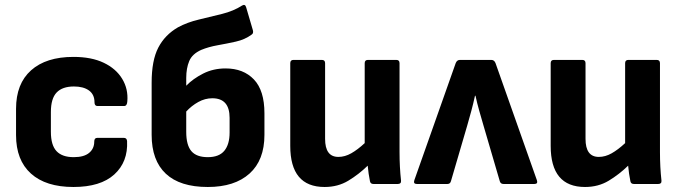

<svg xmlns="http://www.w3.org/2000/svg" viewBox="-20 -734 2709 766"><path d="M273 12Q163 12 103.5 -41.5Q44 -95 44 -195V-300Q44 -400 104 -453.5Q164 -507 273 -507Q345 -507 394 -483.5Q443 -460 467.5 -419.5Q492 -379 488 -330Q487 -311 475 -311H369Q357 -311 357 -326Q357 -357 335 -373Q313 -389 275 -389Q229 -389 206 -365Q183 -341 183 -287V-208Q183 -155 205.5 -131Q228 -107 274 -107Q315 -107 335.5 -124Q356 -141 356 -169Q356 -184 368 -184H474Q486 -184 487 -171Q491 -88 436 -38Q381 12 273 12Z M809 12Q698 12 641.5 -41Q585 -94 585 -196V-404Q585 -493 611.5 -544Q638 -595 690 -625Q727 -645 773.5 -656Q820 -667 866 -678.5Q912 -690 946 -712Q958 -719 962 -705L989 -613Q992 -601 984 -596Q957 -576 921 -568Q885 -560 848.5 -553.5Q812 -547 783 -535Q747 -519 735 -490.5Q723 -462 723 -423V-392Q750 -420 790.5 -440.5Q831 -461 880 -461Q951 -461 993 -417Q1035 -373 1035 -282V-196Q1035 -95 975.5 -41.5Q916 12 809 12ZM723 -208Q723 -155 743.5 -131Q764 -107 809 -107Q854 -107 875 -132.5Q896 -158 896 -205V-264Q896 -342 827 -342Q798 -342 771 -327Q744 -312 723 -289Z M1275 12Q1138 12 1138 -152V-482Q1138 -495 1151 -495H1264Q1277 -495 1277 -482V-180Q1277 -108 1330 -108Q1356 -108 1381.5 -122.5Q1407 -137 1435 -163V-482Q1435 -495 1448 -495H1561Q1574 -495 1574 -482V-127Q1574 -97 1575.5 -68.5Q1577 -40 1580 -13Q1581 0 1567 0H1470Q1458 0 1456 -11Q1450 -40 1447 -73Q1411 -38 1369.5 -13Q1328 12 1275 12Z M1643 0Q1628 0 1633 -15L1798 -482Q1803 -495 1815 -495H1940Q1952 -495 1957 -482L2122 -15Q2127 0 2112 0H1989Q1977 0 1974 -11L1909 -233Q1900 -264 1892 -292Q1884 -320 1877 -352H1875Q1868 -320 1860.5 -292Q1853 -264 1844 -233L1779 -11Q1776 0 1765 0Z M2314 12Q2177 12 2177 -152V-482Q2177 -495 2190 -495H2303Q2316 -495 2316 -482V-180Q2316 -108 2369 -108Q2395 -108 2420.5 -122.5Q2446 -137 2474 -163V-482Q2474 -495 2487 -495H2600Q2613 -495 2613 -482V-127Q2613 -97 2614.5 -68.5Q2616 -40 2619 -13Q2620 0 2606 0H2509Q2497 0 2495 -11Q2489 -40 2486 -73Q2450 -38 2408.5 -13Q2367 12 2314 12Z"/></svg>

Font: Sofia Sans ExtraBold
Style: Regular
Weight: 800
Designer: Botio Nikoltchev, Ani Petrova
Foundry: lettersoup
Version: Version 4.101; ttfautohint (v1.8.4.7-5d5b)